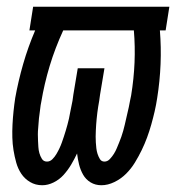

<svg xmlns="http://www.w3.org/2000/svg" viewBox="-20 -540 540 568"><path d="M105 8Q85 8 69 -1.5Q53 -11 43 -26Q33 -41 28 -59Q23 -77 20 -95.5Q17 -114 16.5 -133Q16 -152 17 -171.5Q18 -191 20 -210.5Q22 -230 25 -250Q34 -300 48.5 -350.5Q63 -401 84 -450H67L78 -520H481L470 -450H453Q457 -401 455 -350.5Q453 -300 445 -250Q442 -230 437.5 -210.5Q433 -191 427.5 -171.5Q422 -152 415 -133Q408 -114 399 -95.5Q390 -77 379 -59Q368 -41 353 -26Q338 -11 318.5 -1.5Q299 8 280 8Q262 8 248 -0.5Q234 -9 226 -23Q218 -37 214 -53Q210 -69 208 -86Q200 -69 190.5 -53Q181 -37 168.5 -23Q156 -9 139 -0.5Q122 8 105 8ZM119 -62Q128 -62 135 -69Q142 -76 147 -84.5Q152 -93 156 -101.5Q160 -110 163 -118.5Q166 -127 169 -136Q172 -145 174.5 -153.5Q177 -162 179.5 -171Q182 -180 184 -189Q186 -198 187.5 -207Q189 -216 191 -224.5Q193 -233 194.5 -242Q196 -251 197 -260L210 -338H289L276 -260Q275 -251 273.5 -242Q272 -233 270.5 -224.5Q269 -216 268 -207Q267 -198 266 -189Q265 -180 264.5 -171.5Q264 -163 263.5 -154Q263 -145 263 -136Q263 -127 263.5 -118.5Q264 -110 265 -101.5Q266 -93 268.5 -85Q271 -77 275.5 -69.5Q280 -62 289 -62Q289 -62 289 -62Q289 -62 289 -62Q298 -62 305 -69.5Q312 -77 317 -85Q322 -93 325.5 -101.5Q329 -110 332.5 -118.5Q336 -127 339 -135.5Q342 -144 344.5 -153Q347 -162 349 -170.5Q351 -179 353 -188Q355 -197 357 -205.5Q359 -214 361 -223Q363 -232 364.5 -241Q366 -250 368 -258Q376 -307 378 -355Q380 -403 376 -450H167Q143 -398 127 -345Q111 -292 102 -238Q100 -229 99 -219Q98 -209 96.5 -199.5Q95 -190 94.5 -180.5Q94 -171 93 -161.5Q92 -152 92 -142.5Q92 -133 92.5 -123.5Q93 -114 93.5 -105Q94 -96 96.5 -87Q99 -78 104 -70Q109 -62 119 -62Z"/></svg>

Font: Iosevka SS04
Style: Italic
Weight: 400
Italic angle: -9°
Monospace: yes
Designer: Belleve Invis
Foundry: Belleve Invis
Version: Version 19.0.0; ttfautohint (v1.8.4)